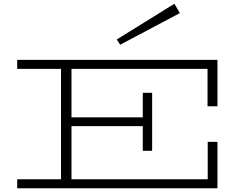

<svg xmlns="http://www.w3.org/2000/svg" viewBox="-20 -1006 1321 1026"><path d="M1089 -438V-638H362V-379H743V-510H793V-200H743V-332H362V-48H1090V-248H1142V0H72V-48H306V-638H72V-686H1142V-438ZM622 -767 941 -936 912 -986 604 -795Z"/></svg>

Font: BioRhyme Expanded Light
Style: Regular
Weight: 300
Width: 7
Designer: Aoife Mooney
Foundry: Aoife Mooney Type
Version: Version 1.001